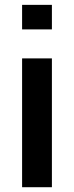

<svg xmlns="http://www.w3.org/2000/svg" viewBox="-20 -782 309 802"><path d="M196.8 -761.7V-659.2H72.3V-761.7ZM196.8 -538.1V0H72.3V-538.1Z"/></svg>

Font: Ufes Sans SemiBold
Style: Regular
Weight: 600
Designer: Ricardo Esteves & Filipe Motta
Foundry: ProDesignUfes - Ricardo Esteves, Filipe Motta (This is a derivative work, based on Roboto family, by Christian Robertson
Version: Version 2.0